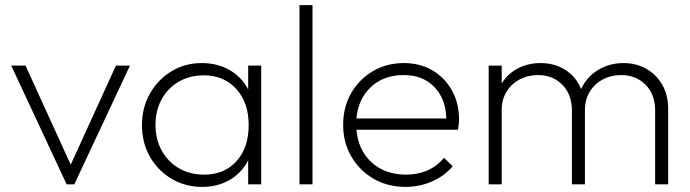

<svg xmlns="http://www.w3.org/2000/svg" viewBox="-20 -722 2702 752"><path d="M241 0 24 -465H80L257 -77L434 -465H489L271 0Z M772 10Q705 10 651.5 -22Q598 -54 567 -108.5Q536 -163 536 -232Q536 -300 567 -355Q598 -410 651 -442.5Q704 -475 770 -475Q832 -475 879.5 -447.5Q927 -420 952 -372V-465H1003V0H952V-94Q927 -45 880 -17.5Q833 10 772 10ZM779 -38Q859 -38 906.5 -91Q954 -144 954 -232Q954 -320 905.5 -373.5Q857 -427 778 -427Q723 -427 680 -402Q637 -377 613 -333Q589 -289 589 -233Q589 -176 613.5 -132Q638 -88 681 -63Q724 -38 779 -38Z M1153 0V-702H1204V0Z M1568 10Q1498 10 1443 -22Q1388 -54 1356 -109Q1324 -164 1324 -233Q1324 -302 1355 -356.5Q1386 -411 1440 -443Q1494 -475 1562 -475Q1625 -475 1673.5 -446.5Q1722 -418 1750 -368Q1778 -318 1778 -253Q1778 -241 1774 -214H1376Q1383 -134 1435.5 -86Q1488 -38 1571 -38Q1616 -38 1654 -54.5Q1692 -71 1719 -104L1753 -71Q1721 -33 1672.5 -11.5Q1624 10 1568 10ZM1561 -428Q1483 -428 1433 -381.5Q1383 -335 1376 -258H1728Q1726 -335 1681 -381.5Q1636 -428 1561 -428Z M1894 0V-465H1945V-395Q1968 -433 2008 -454Q2048 -475 2097 -475Q2152 -475 2194.5 -448Q2237 -421 2256 -373Q2278 -421 2322.5 -448Q2367 -475 2422 -475Q2471 -475 2510.5 -453Q2550 -431 2573.5 -390.5Q2597 -350 2597 -296V0H2546V-289Q2546 -352 2508.5 -390Q2471 -428 2413 -428Q2373 -428 2341 -411Q2309 -394 2290 -363Q2271 -332 2271 -291V0H2220V-289Q2220 -352 2182.5 -390Q2145 -428 2087 -428Q2048 -428 2015.5 -411Q1983 -394 1964 -363Q1945 -332 1945 -291V0Z"/></svg>

Font: Outfit ExtraLight
Style: Regular
Weight: 200
Designer: Rodrigo Fuenzalida
Foundry: fragTYPE
Version: Version 1.100; ttfautohint (v1.8.4.7-5d5b);gftools[0.9.27]